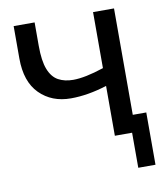

<svg xmlns="http://www.w3.org/2000/svg" viewBox="-77 -582 675 793"><g transform="rotate(-10 260.5 -186.0)"><path d="M511.2 147H439V0H366.7V-209Q286.1 -183.6 215.3 -183.6Q135.3 -183.6 84.5 -234.4Q33.7 -285.2 33.7 -382.8V-518.6H121.6V-420.4Q121.6 -356.9 135.5 -321.5Q149.4 -286.1 175.5 -271.7Q201.7 -257.3 237.8 -257.3Q287.6 -257.3 366.7 -283.7V-518.6H454.6V-72.3H511.2Z"/></g></svg>

Font: Arimo Nerd Font
Style: Regular
Weight: 400
Designer: Steve Matteson
Foundry: Monotype Imaging Inc.
Version: Version 1.33;Nerd Fonts 3.2.1